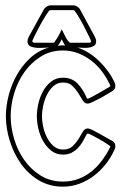

<svg xmlns="http://www.w3.org/2000/svg" viewBox="-20 -673 479 719"><path d="M337 -532H336Q340 -527 340 -518Q340 -506 331.5 -501Q323 -496 312 -494.5Q301 -493 289 -494Q277 -495 270 -495Q315 -480 352.5 -443Q390 -406 409 -364Q412 -358 412 -351Q412 -337 398 -330L399 -331Q393 -328 380.5 -320Q368 -312 353.5 -304.5Q339 -297 326.5 -291Q314 -285 309 -285Q297 -285 289.5 -297.5Q282 -310 273 -324.5Q264 -339 251 -351.5Q238 -364 216 -364Q195 -364 180 -350.5Q165 -337 155.5 -317.5Q146 -298 141.5 -276Q137 -254 137 -238Q137 -221 141.5 -199.5Q146 -178 155.5 -159Q165 -140 180 -126.5Q195 -113 216 -113Q239 -113 252 -125.5Q265 -138 274 -152.5Q283 -167 290 -179.5Q297 -192 309 -192Q314 -192 326.5 -186Q339 -180 353 -172Q367 -164 380 -156.5Q393 -149 399 -146L398 -147Q412 -140 412 -126Q412 -119 409 -113Q396 -84 376.5 -59Q357 -34 332 -15Q307 4 277.5 15Q248 26 216 26Q165 26 125 2Q85 -22 58 -60.5Q31 -99 16.5 -146Q2 -193 2 -238Q2 -275 12.5 -316Q23 -357 43.5 -393Q64 -429 94 -456.5Q124 -484 163 -495Q156 -495 142.5 -494Q129 -493 116 -494Q103 -495 93 -500Q83 -505 83 -518Q83 -527 87 -532H86L145 -639Q148 -644 155 -648.5Q162 -653 168 -653H256Q262 -653 269 -648.5Q276 -644 279 -639ZM216 -484Q169 -484 132.5 -461Q96 -438 71 -402.5Q46 -367 33 -323.5Q20 -280 20 -238Q20 -196 33 -152.5Q46 -109 71 -73.5Q96 -38 132.5 -15.5Q169 7 216 7Q247 7 273.5 -3Q300 -13 322 -30.5Q344 -48 361.5 -71.5Q379 -95 392 -121Q393 -122 393 -125Q393 -126 381 -134Q369 -142 354 -150.5Q339 -159 325.5 -166Q312 -173 309 -173Q306 -173 304 -169Q297 -155 289 -141.5Q281 -128 270.5 -117.5Q260 -107 247 -100.5Q234 -94 216 -94Q190 -94 171.5 -109Q153 -124 141 -145.5Q129 -167 123.5 -192Q118 -217 118 -238Q118 -259 123.5 -284Q129 -309 141 -331Q153 -353 171.5 -367.5Q190 -382 216 -382Q250 -382 271 -359.5Q292 -337 304 -308Q306 -303 309 -303Q310 -303 322 -309Q334 -315 347.5 -323Q361 -331 373.5 -338Q386 -345 389 -347Q393 -349 393 -352Q393 -353 392.5 -353.5Q392 -354 392 -355Q380 -381 362.5 -404.5Q345 -428 322.5 -445.5Q300 -463 273 -473.5Q246 -484 216 -484ZM256 -635H168Q164 -635 153 -617.5Q142 -600 130.5 -579Q119 -558 110 -539.5Q101 -521 101 -520Q101 -513 109 -513H179Q185 -513 185 -517Q193 -528 199.5 -539.5Q206 -551 211 -563Q213 -560 217 -551.5Q221 -543 225.5 -534.5Q230 -526 235 -519.5Q240 -513 244 -513H314Q321 -513 321 -519Q321 -521 312 -539.5Q303 -558 292 -579Q281 -600 270 -617.5Q259 -635 256 -635ZM224 -503Q220 -508 217 -514Q214 -520 211 -526Q208 -519 204.5 -513Q201 -507 196 -502Q203 -503 210 -503Q217 -503 224 -503Z"/></svg>

Font: RonaldsonGothicLicht
Style: Regular
Weight: 400
Designer: Mr. Robertson for MacKellar, Smiths & Jordan Co. Philadelphia
Foundry: CAT-Fonts Peter Wiegel
Version: 1.000